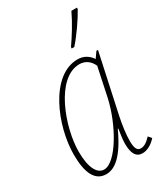

<svg xmlns="http://www.w3.org/2000/svg" viewBox="-193 -847 807 937"><g transform="rotate(-30 210.5 -378.0)"><path d="M280 -606H295C333 -649 378 -714 402 -758V-766H371C345 -711 310 -656 281 -614ZM121 10C170 10 222 -30 279 -154H282C278 -127 273 -98 273 -73C273 -19 289 10 325 10C350 10 378 -4 402 -31L387 -49C363 -23 346 -15 329 -15C307 -15 300 -37 300 -73C300 -109 306 -154 316 -203L388 -536H379L356 -503C340 -527 315 -546 278 -546C124 -546 30 -311 30 -153C30 -52 56 10 121 10ZM123 -15C84 -15 58 -62 58 -153C58 -287 141 -521 274 -521C306 -521 332 -503 346 -471L312 -310C283 -176 191 -15 123 -15Z"/></g></svg>

Font: Noto Serif Condensed Thin
Style: Italic
Weight: 100
Width: 3
Italic angle: -12°
Designer: Monotype Design Team
Foundry: Monotype Imaging Inc.
Version: Version 2.013